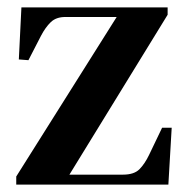

<svg xmlns="http://www.w3.org/2000/svg" viewBox="-20 -500 505 520"><path d="M24 0V-22L296 -454H157Q132 -454 117.5 -440Q103 -426 91 -403L57 -337L31 -339L38 -480H434V-460L168 -27H313Q343 -27 357.5 -41.5Q372 -56 384 -81L419 -154H445L436 0Z"/></svg>

Font: DM Serif Text
Style: Regular
Weight: 400
Designer: Colophon Foundry, Frank Grießhammer
Foundry: Colophon Foundry
Version: Version 5.200; ttfautohint (v1.8.3)